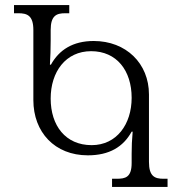

<svg xmlns="http://www.w3.org/2000/svg" viewBox="-20 -734 708 754"><path d="M420 0H638V-32H622C588 -32 565 -41 565 -98V-363C565 -485 475 -573 348 -573C266 -573 212 -538 180 -480H176C178 -515 179 -540 179 -575V-616C179 -673 202 -682 236 -682H252V-714H35V-682H52C87 -682 111 -673 111 -616V-341C111 -215 195 -124 325 -124C409 -124 464 -157 497 -217H501C498 -184 497 -159 497 -130V-94C497 -37 472 -32 438 -32H420ZM340 -164C237 -164 179 -241 179 -347C179 -452 238 -533 338 -533C438 -533 497 -457 497 -350C497 -246 438 -164 340 -164Z"/></svg>

Font: Noto Serif Georgian Light
Style: Regular
Weight: 300
Designer: Monotype Design Team, Akaki Razmadze
Foundry: Google LLC
Version: Version 2.003